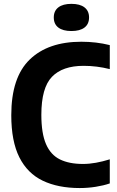

<svg xmlns="http://www.w3.org/2000/svg" viewBox="-20 -966 608 996"><path d="M393.5 9.5Q281.5 9.5 202 -28.5Q122.5 -66.5 80.5 -149.8Q38.5 -233 38.5 -368.5Q38.5 -564.5 134 -657Q229.5 -749.5 402 -749.5Q480 -749.5 549.5 -732V-607.5Q482.5 -624.5 413.5 -624.5Q304.5 -624.5 249.5 -567.5Q194.5 -510.5 194.5 -370.5Q194.5 -274 218.8 -218.2Q243 -162.5 291 -139Q339 -115.5 410 -115.5Q443.5 -115.5 478 -121.8Q512.5 -128 549.5 -139.5V-14.5Q517.5 -3.5 476.5 3Q435.5 9.5 393.5 9.5ZM350.5 -805Q306.5 -805 282.8 -823Q259 -841 259 -875.5Q259 -909.5 282.8 -927.8Q306.5 -946 350.5 -946Q394.5 -946 418.2 -927.8Q442 -909.5 442 -875.5Q442 -841 418.2 -823Q394.5 -805 350.5 -805Z"/></svg>

Font: Encode Sans Semi Condensed
Style: Bold
Weight: 700
Width: 4
Designer: Multiple Designers
Foundry: Impallari Type
Version: Version 3.000; ttfautohint (v1.8.3) -l 8 -r 50 -G 200 -x 14 